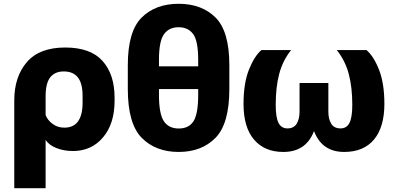

<svg xmlns="http://www.w3.org/2000/svg" viewBox="-20 -776 2059 999"><path d="M54.2 203.1H217.3V-48.3Q234.9 -20.5 274.2 -5.4Q313.5 9.8 359.4 9.8Q456.1 9.8 516.1 -61.3Q576.2 -132.3 576.2 -252V-267.6Q576.2 -388.7 513.7 -458.7Q451.2 -528.8 318.8 -528.8Q185.1 -528.8 119.6 -452.6Q54.2 -376.5 54.2 -253.4ZM314.5 -111.8Q280.3 -111.8 253.7 -131.3Q227.1 -150.9 217.3 -177.7V-273.9Q217.3 -343.3 241.5 -373.8Q265.6 -404.3 312 -404.3Q360.4 -404.3 385 -373.3Q409.7 -342.3 409.7 -277.8V-241.2Q409.7 -177.2 386 -144.5Q362.3 -111.8 314.5 -111.8Z M909.7 14.6Q1029.3 14.6 1101.3 -58.8Q1173.3 -132.3 1173.3 -313V-437Q1173.3 -612.8 1101.6 -684.6Q1029.8 -756.3 909.7 -756.3Q789.1 -756.3 717 -684.6Q645 -612.8 645 -437V-313Q645 -132.3 717.5 -58.8Q790 14.6 909.7 14.6ZM910.2 -107.4Q857.4 -107.4 832.3 -145.8Q807.1 -184.1 807.1 -282.7V-464.4Q807.1 -562 833.3 -598.1Q859.4 -634.3 909.2 -634.3Q959.5 -634.3 985.4 -598.1Q1011.2 -562 1011.2 -464.4V-282.7Q1011.2 -184.1 987.1 -145.8Q962.9 -107.4 910.2 -107.4ZM726.1 -312.5H1092.3V-430.7H726.1Z M1454.1 14.6Q1516.6 14.6 1557.6 -15.6Q1598.6 -45.9 1618.2 -106.4H1609.4Q1629.9 -44.4 1670.4 -14.9Q1710.9 14.6 1770.5 14.6Q1872.6 14.6 1926.3 -50.3Q1980 -115.2 1980 -235.4Q1980 -342.3 1952.1 -413.1Q1924.3 -483.9 1886.7 -515.6H1732.4Q1776.4 -460 1794.7 -390.9Q1813 -321.8 1813 -230.5Q1813 -165 1798.3 -136.5Q1783.7 -107.9 1752 -107.9Q1718.3 -107.9 1703.4 -132.3Q1688.5 -156.7 1688.5 -195.3V-344.2H1538.6V-195.3Q1538.6 -156.7 1523.7 -132.3Q1508.8 -107.9 1475.6 -107.9Q1443.8 -107.9 1429.2 -136.5Q1414.6 -165 1414.6 -230.5Q1414.6 -322.3 1432.6 -391.1Q1450.7 -460 1494.6 -515.6H1340.3Q1303.2 -483.9 1275.1 -413.1Q1247.1 -342.3 1247.1 -235.4Q1247.1 -113.3 1302 -49.3Q1356.9 14.6 1454.1 14.6Z"/></svg>

Font: Roboto Flex
Style: wght 800 wdth 100 opsz 14.0 GRAD 0.00 slnt 0.00 XTRA 468 XOPQ 96 YOPQ 79 YTLC 514 YTUC 712 YTAS 750 YTDE -203.00 YTFI 738
Weight: 800
Designer: Berlow after Robertson
Foundry: Google
Version: Version 3.100